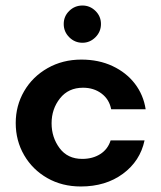

<svg xmlns="http://www.w3.org/2000/svg" viewBox="-20 -666 582 696"><path d="M37 -220Q37 -283 67.5 -335.5Q98 -388 152.5 -419Q207 -450 275 -450Q338 -450 388 -426.5Q438 -403 469 -362.5Q500 -322 508 -270H383Q376 -306 348 -327Q320 -348 281 -348Q228 -348 197.5 -309.5Q167 -271 167 -219Q167 -168 196 -129Q225 -90 278 -90Q316 -90 343.5 -107.5Q371 -125 381 -157H504Q488 -82 425.5 -36Q363 10 273 10Q205 10 151.5 -20.5Q98 -51 67.5 -103.5Q37 -156 37 -220ZM211 -579Q211 -607 231 -626.5Q251 -646 279 -646Q306 -646 326 -626.5Q346 -607 346 -579Q346 -551 326 -531Q306 -511 279 -511Q251 -511 231 -531Q211 -551 211 -579Z"/></svg>

Font: Teachers SemiBold
Style: Regular
Weight: 600
Designer: Alfredo Marco Pradil & Chank Diesel
Version: Version 0.009